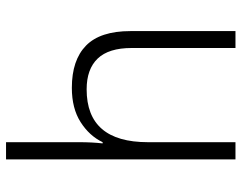

<svg xmlns="http://www.w3.org/2000/svg" viewBox="-102 -698 800 636"><g transform="rotate(-90 298.0 -380.0)"><path d="M145 -517Q145 -496 144 -477Q143 -458 141 -440H145Q166 -484 211.5 -513Q257 -542 325 -542Q417 -542 465 -495Q513 -448 513 -348V0H457V-344Q457 -420 422 -456.5Q387 -493 320 -493Q145 -493 145 -290V0H88V-760H145Z"/></g></svg>

Font: Noto Sans Myanmar Light
Style: Regular
Weight: 300
Designer: Monotype Design Team
Foundry: Monotype Imaging Inc.
Version: Version 2.107; ttfautohint (v1.8.4.7-5d5b)